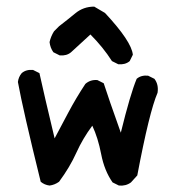

<svg xmlns="http://www.w3.org/2000/svg" viewBox="-20 -578 540 592"><path d="M132.8 -5.9Q117.2 -7.8 105.5 -17.6Q50.8 -239.3 35.2 -325.2Q37.1 -340.8 46.9 -352.5Q60.5 -364.3 82 -362.3L101.6 -352.5Q115.2 -290 148.4 -151.4Q166 -184.6 190.4 -230.5Q214.8 -276.4 243.2 -319.3Q258.8 -333 280.3 -331.1L299.8 -321.3Q313.5 -278.3 352.5 -168.9Q381.8 -288.1 401.4 -335Q415 -346.7 436.5 -344.7L456.1 -335Q469.7 -317.4 465.8 -292Q440.4 -233.4 403.3 -37.1L383.8 -15.6Q368.2 -3.9 346.7 -5.9L327.1 -15.6Q301.8 -51.8 292 -102.5Q282.2 -153.3 264.6 -190.4Q235.4 -151.4 215.3 -106.9Q195.3 -62.5 162.1 -17.6Q148.4 -7.8 132.8 -5.9ZM344.7 -379.9 325.2 -389.6Q311.5 -411.1 294.9 -431.6Q278.3 -452.1 258.8 -471.7L199.2 -417Q185.5 -405.3 164.1 -407.2L144.5 -417Q134.8 -430.7 132.8 -448.2Q136.7 -465.8 146.5 -481.4L162.1 -497.1Q187.5 -516.6 212.4 -537.1Q237.3 -557.6 270.5 -557.6L303.7 -538.1Q385.7 -450.2 389.6 -409.2L379.9 -389.6Q366.2 -377.9 344.7 -379.9Z"/></svg>

Font: JasonHandwriting2
Style: Regular
Weight: 400
Version: Version 1.05.10